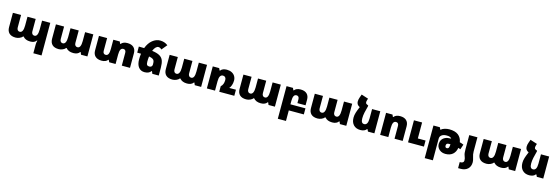

<svg xmlns="http://www.w3.org/2000/svg" viewBox="55 -2383 12371 4271"><g transform="rotate(15 6240.5 -247.5)"><path d="M736 42Q736 17 739 -3.5Q742 -24 750 -52H740Q718 -21 683.5 -6Q649 9 601 9Q485 9 432 -60H422Q400 -31 354.5 -11Q309 9 264 9Q165 9 114.5 -39.5Q64 -88 64 -178V-508H252V-221Q252 -184 269.5 -162Q287 -140 318 -140Q359 -140 379.5 -182Q400 -224 400 -302V-508H589V-221Q589 -184 607 -162Q625 -140 657 -140Q736 -140 736 -302V-508H925V243H736Z M1055 -178V-508H1243V-221Q1243 -184 1260.5 -162Q1278 -140 1309 -140Q1350 -140 1370.5 -182Q1391 -224 1391 -302V-508H1580V-221Q1580 -184 1598 -162Q1616 -140 1648 -140Q1727 -140 1727 -302V-508H1916V0H1769L1747 -54H1737Q1693 9 1592 9Q1478 9 1422 -60H1412Q1390 -30 1345 -10.5Q1300 9 1255 9Q1156 9 1105.5 -39.5Q1055 -88 1055 -178Z M2897 -336V0H2708V-295Q2708 -330 2692 -349.5Q2676 -369 2646 -369Q2603 -369 2584 -330.5Q2565 -292 2565 -216V0H2418L2395 -49H2385Q2342 10 2243 10Q2148 10 2097 -38Q2046 -86 2046 -173V-508H2234V-213Q2234 -179 2250.5 -159Q2267 -139 2297 -139Q2340 -139 2358.5 -177.5Q2377 -216 2377 -292V-508H2525L2547 -459H2557Q2601 -518 2700 -518Q2795 -518 2846 -470.5Q2897 -423 2897 -336Z M3559 -177V0H3411L3389 -55H3379Q3358 -23 3320.5 -6.5Q3283 10 3233 10Q3144 10 3093.5 -54Q3043 -118 3043 -237Q3043 -307 3052 -367Q3025 -368 2965 -368L2964 -508Q3049 -508 3087 -506Q3133 -629 3215 -695Q3297 -761 3388 -761Q3440 -761 3484.5 -746.5Q3529 -732 3569 -701L3465 -575Q3430 -611 3388 -611Q3359 -611 3328.5 -581Q3298 -551 3275 -493Q3391 -478 3452 -442Q3513 -406 3536 -344Q3559 -282 3559 -177ZM3371 -206Q3371 -255 3363.5 -281.5Q3356 -308 3328 -326Q3300 -344 3241 -354Q3233 -296 3233 -232Q3233 -180 3249.5 -159.5Q3266 -139 3302 -139Q3336 -139 3353.5 -157Q3371 -175 3371 -206Z M3674 -178V-508H3862V-221Q3862 -184 3879.5 -162Q3897 -140 3928 -140Q3969 -140 3989.5 -182Q4010 -224 4010 -302V-508H4199V-221Q4199 -184 4217 -162Q4235 -140 4267 -140Q4346 -140 4346 -302V-508H4535V0H4388L4366 -54H4356Q4312 9 4211 9Q4097 9 4041 -60H4031Q4009 -30 3964 -10.5Q3919 9 3874 9Q3775 9 3724.5 -39.5Q3674 -88 3674 -178Z M5299 -140V0H4952V-128Q5014 -179 5014 -286Q5014 -325 4994.5 -347Q4975 -369 4941 -369Q4855 -369 4855 -216V0H4667V-508H4815L4837 -459H4847Q4891 -518 4990 -518Q5055 -518 5104 -493.5Q5153 -469 5179.5 -425Q5206 -381 5206 -325Q5206 -266 5188 -215.5Q5170 -165 5145 -140Z M5373 -178V-508H5561V-221Q5561 -184 5578.5 -162Q5596 -140 5627 -140Q5668 -140 5688.5 -182Q5709 -224 5709 -302V-508H5898V-221Q5898 -184 5916 -162Q5934 -140 5966 -140Q6045 -140 6045 -302V-508H6234V0H6087L6065 -54H6055Q6011 9 5910 9Q5796 9 5740 -60H5730Q5708 -30 5663 -10.5Q5618 9 5573 9Q5474 9 5423.5 -39.5Q5373 -88 5373 -178Z M6900 0H6554V243H6366V-508H6514L6536 -459H6546Q6590 -518 6689 -518Q6784 -518 6834.5 -470.5Q6885 -423 6885 -336V-206H6697V-295Q6697 -330 6681 -349.5Q6665 -369 6635 -369Q6592 -369 6573 -330.5Q6554 -292 6554 -216V-140H6900Z M7017 -178V-508H7205V-221Q7205 -184 7222.5 -162Q7240 -140 7271 -140Q7312 -140 7332.5 -182Q7353 -224 7353 -302V-508H7542V-221Q7542 -184 7560 -162Q7578 -140 7610 -140Q7689 -140 7689 -302V-508H7878V0H7731L7709 -54H7699Q7655 9 7554 9Q7440 9 7384 -60H7374Q7352 -30 7307 -10.5Q7262 9 7217 9Q7118 9 7067.5 -39.5Q7017 -88 7017 -178Z M8525 -508V0H8377L8354 -49H8344Q8301 10 8202 10Q8102 10 8044 -51Q7986 -112 7986 -218Q7986 -275 8004.5 -334Q8023 -393 8050 -455L8060 -479L8057 -480Q7984 -513 7984 -591Q7984 -637 8003 -688L8029 -760L8189 -708L8178 -675Q8169 -646 8169 -627Q8169 -603 8178.5 -592Q8188 -581 8222 -567L8232 -563V-546Q8208 -458 8193 -388.5Q8178 -319 8178 -255Q8178 -193 8196.5 -166Q8215 -139 8251 -139Q8336 -139 8336 -292V-508Z M8658 -508H8806L8828 -459H8838Q8882 -518 8981 -518Q9076 -518 9126.5 -470.5Q9177 -423 9177 -336V0H8989V-295Q8989 -330 8973 -349.5Q8957 -369 8927 -369Q8884 -369 8865 -330.5Q8846 -292 8846 -216V0H8658ZM9300 -508H9488V-140H9666V0H9300Z M10464 -153Q10440 -163 10412 -170Q10397 -74 10334 -20Q10271 34 10164 34Q10108 34 10063.5 10.5Q10019 -13 9993.5 -53Q9968 -93 9968 -141Q9968 -194 9993 -236.5Q10018 -279 10067 -303Q10116 -327 10185 -327H10207Q10193 -350 10166 -360Q10139 -370 10093 -370Q10022 -370 9979.5 -340Q9937 -310 9937 -256V243H9749V-508H9897L9919 -459H9928Q9955 -486 10008.5 -502Q10062 -518 10113 -518Q10249 -518 10322.5 -460.5Q10396 -403 10412 -300Q10457 -289 10503 -269ZM10223 -202Q10210 -203 10185 -203Q10125 -203 10125 -147Q10125 -124 10135 -111Q10145 -98 10164 -98Q10195 -98 10208 -122Q10221 -146 10223 -202Z M10805 54Q10805 154 10745 210Q10685 266 10583 266H10524V126H10546Q10575 126 10596 111Q10617 96 10617 67Q10617 42 10612 18.5Q10607 -5 10593 -39Q10582 -66 10578 -98.5Q10574 -131 10574 -183V-508H10762V-183Q10762 -146 10767.5 -116Q10773 -86 10784 -51Q10805 15 10805 54Z M10906 -178V-508H11094V-221Q11094 -184 11111.5 -162Q11129 -140 11160 -140Q11201 -140 11221.5 -182Q11242 -224 11242 -302V-508H11431V-221Q11431 -184 11449 -162Q11467 -140 11499 -140Q11578 -140 11578 -302V-508H11767V0H11620L11598 -54H11588Q11544 9 11443 9Q11329 9 11273 -60H11263Q11241 -30 11196 -10.5Q11151 9 11106 9Q11007 9 10956.5 -39.5Q10906 -88 10906 -178Z M12414 -508V0H12266L12243 -49H12233Q12190 10 12091 10Q11991 10 11933 -51Q11875 -112 11875 -218Q11875 -275 11893.5 -334Q11912 -393 11939 -455L11949 -479L11946 -480Q11873 -513 11873 -591Q11873 -637 11892 -688L11918 -760L12078 -708L12067 -675Q12058 -646 12058 -627Q12058 -603 12067.5 -592Q12077 -581 12111 -567L12121 -563V-546Q12097 -458 12082 -388.5Q12067 -319 12067 -255Q12067 -193 12085.5 -166Q12104 -139 12140 -139Q12225 -139 12225 -292V-508Z"/></g></svg>

Font: Noto Sans Armenian Black
Style: Regular
Weight: 900
Designer: Monotype Design team
Foundry: Monotype Imaging Inc.
Version: Version 1.000